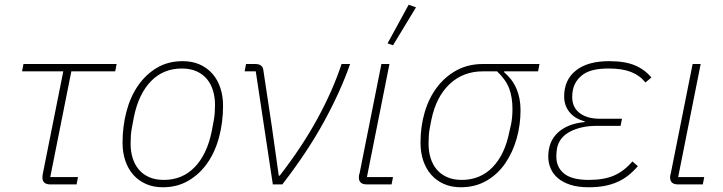

<svg xmlns="http://www.w3.org/2000/svg" viewBox="-20 -778 3050 810"><path d="M193 0Q159 0 159 -29Q159 -34 159.5 -38Q160 -42 161 -47L247 -477H73L79 -508H472L466 -477H281L192 -31H309L303 0Z M667 12Q627 12 595.5 -2Q564 -16 542 -41Q520 -66 508.5 -100.5Q497 -135 497 -176Q497 -245 513.5 -307.5Q530 -370 562.5 -417Q595 -464 642 -492Q689 -520 751 -520Q791 -520 822.5 -506Q854 -492 876 -467Q898 -442 909.5 -407.5Q921 -373 921 -332Q921 -263 904.5 -200.5Q888 -138 855.5 -91Q823 -44 775.5 -16Q728 12 667 12ZM671 -19Q749 -19 801 -72.5Q853 -126 873 -223L882 -271Q885 -287 886 -303Q887 -319 887 -337Q887 -368 878.5 -396Q870 -424 853 -444.5Q836 -465 809.5 -477Q783 -489 747 -489Q669 -489 617 -435.5Q565 -382 545 -285L536 -237Q533 -221 532 -205Q531 -189 531 -171Q531 -139 539.5 -111.5Q548 -84 565 -63.5Q582 -43 608.5 -31Q635 -19 671 -19Z M1131 0 1059 -477H1012L1018 -508H1057Q1088 -508 1091 -482L1127 -243L1156 -37H1160Q1254 -158 1319 -277Q1384 -396 1421 -508H1457Q1417 -393 1347 -265Q1277 -137 1171 0Z M1632 0H1528Q1494 0 1494 -29Q1494 -34 1494.5 -38Q1495 -42 1497 -47L1589 -508H1623L1528 -31H1638ZM1638 -587 1615 -595 1704 -758 1735 -747Z M2107 -477V-473Q2176 -415 2176 -313Q2176 -251 2159.5 -193Q2143 -135 2111.5 -89Q2080 -43 2032.5 -15.5Q1985 12 1924 12Q1884 12 1852.5 -2Q1821 -16 1799 -41Q1777 -66 1765.5 -100.5Q1754 -135 1754 -176Q1754 -245 1772 -305.5Q1790 -366 1824.5 -411Q1859 -456 1907.5 -482Q1956 -508 2018 -508H2256L2250 -477ZM2017 -477Q1934 -477 1877 -423.5Q1820 -370 1800 -273L1793 -237Q1790 -221 1789 -205Q1788 -189 1788 -171Q1788 -139 1796.5 -111.5Q1805 -84 1822 -63.5Q1839 -43 1865.5 -31Q1892 -19 1928 -19Q2006 -19 2058 -72.5Q2110 -126 2129 -223L2136 -253Q2139 -268 2140.5 -285Q2142 -302 2142 -318Q2142 -368 2128 -405Q2114 -442 2077 -477Z M2671 -77Q2651 -54 2630 -37.5Q2609 -21 2584 -10Q2559 1 2529.5 6.5Q2500 12 2463 12Q2418 12 2386 1.5Q2354 -9 2333.5 -26.5Q2313 -44 2303 -67.5Q2293 -91 2293 -117Q2293 -181 2333.5 -218.5Q2374 -256 2446 -263L2447 -266Q2405 -277 2382.5 -305Q2360 -333 2360 -371Q2360 -441 2409.5 -480.5Q2459 -520 2550 -520Q2616 -520 2658 -502.5Q2700 -485 2728 -451L2703 -430Q2679 -460 2642 -474.5Q2605 -489 2548 -489Q2474 -489 2439.5 -463.5Q2405 -438 2397 -399Q2394 -385 2394 -369Q2394 -325 2425.5 -301Q2457 -277 2511 -277H2604L2598 -247H2496Q2433 -247 2386.5 -223.5Q2340 -200 2330 -153Q2328 -140 2327.5 -132Q2327 -124 2327 -118Q2327 -72 2360 -45.5Q2393 -19 2464 -19Q2528 -19 2570.5 -37.5Q2613 -56 2648 -97Z M2945 0H2841Q2807 0 2807 -29Q2807 -34 2807.5 -38Q2808 -42 2810 -47L2902 -508H2936L2841 -31H2951Z"/></svg>

Font: IBM Plex Sans ExtLt
Style: Italic
Weight: 200
Italic angle: -11°
Designer: Mike Abbink, Paul van der Laan, Pieter van Rosmalen
Foundry: Bold Monday
Version: Version 3.005